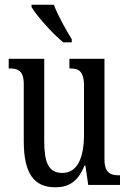

<svg xmlns="http://www.w3.org/2000/svg" viewBox="-20 -786 550 816"><path d="M249 -606H285V-619C262 -657 225 -721 209 -766H114V-756C134 -721 204 -642 249 -606ZM215 10C269 10 310 -11 339 -82H343L355 0H490V-41H486C452 -41 424 -49 424 -109V-536H275V-495H278C312 -495 337 -486 337 -422V-215C337 -117 310 -51 245 -51C185 -51 168 -97 168 -188V-536H17V-495H21C56 -495 81 -486 81 -428V-186C81 -48 125 10 215 10Z"/></svg>

Font: Noto Serif Armenian ExtraCondensed
Style: Regular
Weight: 400
Width: 2
Designer: Monotype Design Team
Foundry: Monotype Imaging Inc.
Version: Version 2.008